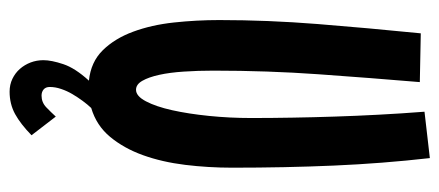

<svg xmlns="http://www.w3.org/2000/svg" viewBox="-279 -468 920 402"><g transform="rotate(90 181.0 -267.0)"><path d="M263.2 127Q239.7 149.9 218.8 161.4Q197.8 172.9 171.9 172.9Q157.2 172.9 145 167Q132.8 161.1 124.3 151.4Q115.7 141.6 110.8 128.9Q106 116.2 106 102.1Q106 85.4 114.3 60.5Q122.6 35.6 148.9 6.8Q109.9 2.9 85.2 -22.2Q60.5 -47.4 46.4 -85.7Q32.2 -124 27.1 -171.1Q22 -218.3 22 -266.1Q22 -367.7 30.3 -471.9Q38.6 -576.2 49.8 -688L151.9 -686Q143.1 -581.1 135.5 -474.1Q127.9 -367.2 127.9 -253.9Q127.9 -221.2 129.9 -191.9Q131.8 -162.6 136.7 -140.4Q141.6 -118.2 149.2 -105Q156.7 -91.8 168 -91.8Q181.2 -91.8 192.1 -112.5Q203.1 -133.3 210.7 -167.2Q218.3 -201.2 222.7 -244.6Q227.1 -288.1 227.1 -333Q227.1 -376 226.3 -419.4Q225.6 -462.9 224.1 -507.6Q222.7 -552.2 220.2 -598.9Q217.8 -645.5 213.9 -695.8L311 -707Q322.3 -607.4 326.7 -505.6Q331.1 -403.8 331.1 -293Q331.1 -243.2 325.2 -194.8Q319.3 -146.5 304.9 -106.4Q290.5 -66.4 266.6 -37.6Q242.7 -8.8 206.1 2Q198.7 9.8 191.2 20Q183.6 30.3 177 41.5Q170.4 52.7 166.3 64.9Q162.1 77.1 162.1 88.9Q162.1 97.2 167.2 101.6Q172.4 106 180.2 106Q194.3 106 204.6 96.2Q214.8 86.4 224.1 76.2Z"/></g></svg>

Font: Mouse Memoirs
Style: Regular
Weight: 400
Version: Version 1.000